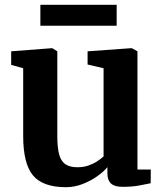

<svg xmlns="http://www.w3.org/2000/svg" viewBox="-20 -768 682 799"><path d="M490.5 9.5Q457 9.5 442 -4.2Q427 -18 427 -46V-72.5Q411 -53 383.5 -33.8Q356 -14.5 322.8 -1.8Q289.5 11 254.5 11Q158 11 117.2 -38.2Q76.5 -87.5 76.5 -201.5V-484L26.5 -498V-554.5L196.5 -567.5H197.5L218.5 -554.5V-202Q218.5 -154 226 -125.8Q233.5 -97.5 251.8 -84.8Q270 -72 302 -72Q328 -72 349 -79.5Q370 -87 385.5 -97.5Q401 -108 411 -117V-484L344.5 -499.5V-554.5L526 -567.5H528.5L552 -554.5V-62.5H607.5L607 -5.5Q589 -1.5 559 4Q529 9.5 490.5 9.5ZM465.5 -748V-661H148V-748Z"/></svg>

Font: Merriweather Light 18pt
Style: Bold
Weight: 700
Version: Version 2.100